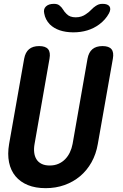

<svg xmlns="http://www.w3.org/2000/svg" viewBox="-20 -970 640 1000"><path d="M105.8 -664Q111.9 -697.5 131.2 -713.7Q150.5 -730 184 -730Q217.5 -730 230.7 -713.7Q243.9 -697.5 237.8 -664L160.1 -220.5Q155.8 -196.8 158.1 -176.3Q160.4 -155.8 169.8 -140.6Q179.2 -125.3 196.4 -116.7Q213.5 -108 238.9 -108Q264.3 -108 284.4 -116.8Q304.6 -125.6 319.4 -140.9Q334.3 -156.1 344 -176.6Q353.8 -197.1 358.1 -220.5L435.8 -664Q441.9 -697.5 461.2 -713.7Q480.5 -730 514 -730Q547.5 -730 560.7 -713.7Q573.9 -697.5 567.8 -664L489.4 -219.8Q480.4 -167 456.4 -124.4Q432.4 -81.8 396.9 -52.1Q361.4 -22.4 315.9 -6.2Q270.4 10 218 10Q164.9 10 125.4 -6Q85.9 -22 60.9 -51.9Q35.9 -81.8 27.1 -124.6Q18.4 -167.3 27.4 -219.8ZM210.3 -900.3Q205.1 -922.9 219.3 -936.4Q233.5 -950 260.9 -950Q271.2 -950 278.2 -947.7Q285.2 -945.4 290.2 -941.1Q301 -932.8 308.2 -920.5Q315.4 -908.1 327 -897.1Q343.3 -879.8 374.5 -879.8Q405.7 -879.8 428.7 -897.1Q444 -907.1 455 -919Q466 -930.8 478.8 -939.1Q486.8 -944.4 494.8 -947.2Q502.8 -950 514.1 -950Q541.5 -950 550.5 -936.4Q559.4 -922.9 547.5 -900.3Q529.4 -867 496.9 -842.9Q441 -801.5 361.3 -801.5Q281.6 -802.2 239.7 -842.9Q215.8 -867.7 210.3 -900.3Z"/></svg>

Font: Maple Mono
Style: Italic
Weight: 400
Italic angle: -10°
Monospace: yes
Designer: subframe7536
Version: Version 7.300